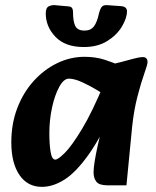

<svg xmlns="http://www.w3.org/2000/svg" viewBox="-20 -711 606 747"><path d="M143 16Q87 16 55.5 -30.5Q24 -77 24 -157Q24 -230 47.5 -291Q71 -352 111.5 -396.5Q152 -441 203 -465.5Q254 -490 309 -490Q352 -490 387.5 -478.5Q423 -467 448 -455L419 -321Q393 -339 361 -358.5Q329 -378 299 -391.5Q269 -405 248 -405Q228 -405 210.5 -373Q193 -341 182.5 -292.5Q172 -244 172 -193Q172 -149 177 -119.5Q182 -90 195 -90Q206 -90 232.5 -116.5Q259 -143 299 -209Q339 -275 388 -393L427 -297Q373 -177 324 -108.5Q275 -40 230.5 -12Q186 16 143 16ZM398 10Q366 10 355 -4Q344 -18 344 -40Q344 -57 348.5 -84.5Q353 -112 360 -144Q367 -176 375 -204L397 -279L363 -305L387 -456Q419 -461 448.5 -469Q478 -477 501 -483Q524 -489 535 -489Q554 -489 554 -469Q554 -460 541.5 -425Q529 -390 515 -336.5Q501 -283 494 -217L472 10ZM306 -528Q234 -528 196 -567.5Q158 -607 158 -659Q158 -681 170 -686.5Q182 -692 193 -691L248 -686Q257 -685 260.5 -679.5Q264 -674 264 -666Q264 -627 273 -609.5Q282 -592 309 -592Q333 -592 345.5 -608.5Q358 -625 365 -659Q370 -678 376.5 -685Q383 -692 397 -691L452 -687Q463 -686 468.5 -681Q474 -676 474 -667Q474 -641 454.5 -608Q435 -575 397.5 -551.5Q360 -528 306 -528Z"/></svg>

Font: Alkatra
Style: Bold
Weight: 700
Designer: Suman Bhandary
Version: Version 1.100;gftools[0.9.22]